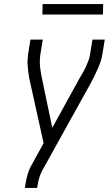

<svg xmlns="http://www.w3.org/2000/svg" viewBox="-20 -931 540 951"><path d="M103 0 104 -7Q108 -34 115 -61Q122 -88 136 -113L196 -222L130 -520Q124 -545 120.5 -571.5Q117 -598 116 -625Q117 -634 117.5 -643Q118 -652 119 -662L131 -735H192L180 -662Q175 -628 179 -595.5Q183 -563 190 -532L239 -298L376 -547Q385 -561 392.5 -574.5Q400 -588 406.5 -602.5Q413 -617 418.5 -632Q424 -647 426 -662L438 -735H499L487 -662Q484 -643 478 -625Q472 -607 464 -589.5Q456 -572 447.5 -554.5Q439 -537 430 -520L189 -86Q179 -67 173.5 -47Q168 -27 165 -7L164 0ZM190 -859 191 -911H491L490 -859Z"/></svg>

Font: Iosevka Term Curly Light
Style: Italic
Weight: 300
Italic angle: -9°
Designer: Belleve Invis
Foundry: Belleve Invis
Version: Version 32.3.0